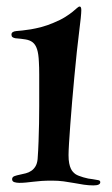

<svg xmlns="http://www.w3.org/2000/svg" viewBox="-20 -643 342 588"><path d="M224.1 -623Q229 -623 229 -611.8Q229 -604.5 227.3 -587.6Q225.6 -570.8 223.1 -551.8Q219.2 -521.5 215.3 -484.6Q211.4 -447.8 207.8 -408.9Q204.1 -370.1 200.9 -332Q197.8 -293.9 195.3 -261.5Q192.9 -229 191.4 -204.3Q189.9 -179.7 189.9 -168Q189.9 -152.8 191.9 -143.1Q193.8 -133.3 196.8 -127Q199.7 -120.6 203.4 -116.7Q207 -112.8 210.9 -109.9Q215.3 -106.9 221.7 -104.5Q228 -102.1 235.4 -99.9Q242.7 -97.7 250.2 -96.2Q257.8 -94.7 264.2 -94.2Q274.4 -92.3 280.8 -91.3Q287.1 -90.3 287.1 -85Q287.1 -75.2 266.1 -75.2Q251.5 -75.2 236.8 -77.4Q222.2 -79.6 206.8 -82.5Q191.4 -85.4 174.8 -87.6Q158.2 -89.8 139.2 -89.8Q121.6 -89.8 107.4 -88.9Q93.3 -87.9 81.5 -86.4Q69.8 -85 59.6 -84Q49.3 -83 39.1 -83Q30.8 -83 23.9 -85.2Q17.1 -87.4 17.1 -94.2Q17.1 -101.1 24.7 -103.8Q32.2 -106.4 40 -107.9Q49.8 -109.9 59.1 -112.3Q68.4 -114.7 75.9 -119.9Q83.5 -125 88.6 -133.5Q93.8 -142.1 95.2 -155.8Q97.2 -182.6 98.1 -210.4Q99.1 -238.3 99.6 -265.4Q100.1 -292.5 100.1 -318.1Q100.1 -343.8 100.1 -366.2Q100.1 -393.1 100.1 -415.3Q100.1 -437.5 99.1 -453.1Q98.1 -478 93.5 -492.2Q88.9 -506.3 80.3 -513.2Q71.8 -520 58.6 -522.2Q45.4 -524.4 26.9 -525.9Q21.5 -526.9 18.3 -529.3Q15.1 -531.7 15.1 -537.1Q15.1 -546.4 29.8 -547.9Q37.1 -548.3 48.3 -549.6Q59.6 -550.8 74.5 -553.2Q89.4 -555.7 106.9 -560.3Q124.5 -564.9 144 -573.2Q165.5 -582 179.4 -590.8Q193.4 -599.6 202.1 -606.7Q210.9 -613.8 215.8 -618.4Q220.7 -623 224.1 -623Z"/></svg>

Font: Henny Penny
Style: Regular
Weight: 400
Version: Version 1.001